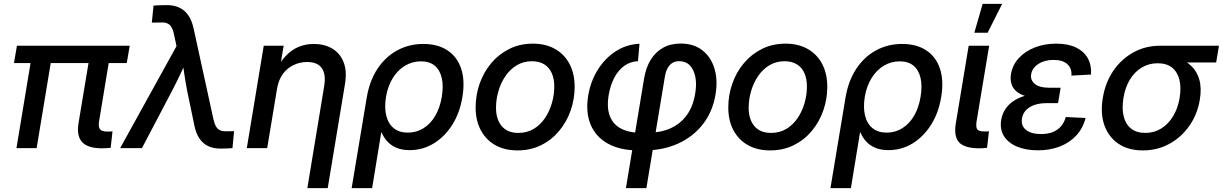

<svg xmlns="http://www.w3.org/2000/svg" viewBox="-20 -756 6242 980"><path d="M500.5 1Q428.7 1 399.7 -30.3Q370.6 -61.5 380.4 -125L442.4 -498H545.4L485.8 -137.7Q481 -108.9 490.2 -96.7Q499.5 -84.5 527.8 -84.5Q536.1 -84.5 542.2 -84.7Q548.3 -85 554.2 -85.4L544.9 -1.5Q535.2 -0.5 523.9 0.2Q512.7 1 500.5 1ZM64 0 146.5 -498H249.5L167 0ZM51.3 -434.1 66.4 -522.5H642.1L627 -434.1Z M593.3 0 880.9 -520.5 868.2 -580.1Q863.3 -604 854.7 -617.9Q846.2 -631.8 832.8 -637.2Q819.3 -642.6 799.8 -641.1L754.9 -640.6L763.7 -727.5Q778.8 -728.5 796.4 -729.2Q814 -730 832 -730Q868.2 -730 895.5 -717Q922.9 -704.1 940.9 -678Q959 -651.9 967.8 -612.3L1069.3 -147.9Q1074.7 -124 1083 -109.9Q1091.3 -95.7 1104.5 -90.3Q1117.7 -85 1136.2 -85.9L1174.8 -86.4L1166.5 0Q1152.8 1 1137.2 1.7Q1121.6 2.4 1105.5 2.4Q1068.8 2.4 1042 -10.5Q1015.1 -23.4 997.6 -49.6Q980 -75.7 972.2 -115.2L936 -289.1Q927.7 -331.5 921.4 -373.8Q915 -416 909.2 -458.5H938.5Q918.5 -416.5 898.7 -374Q878.9 -331.5 856.4 -289.1L704.6 0Z M1394 -302.7 1343.8 0H1239.7L1326.2 -522.5H1427.7L1406.2 -393.1L1385.3 -394Q1410.2 -440.9 1439.5 -471.4Q1468.8 -502 1504.2 -516.8Q1539.6 -531.7 1581.5 -531.7Q1635.7 -531.7 1675.5 -508.3Q1715.3 -484.9 1733.6 -439.2Q1752 -393.6 1740.7 -326.2L1652.8 204.1H1548.8L1634.3 -314Q1645 -375.5 1623 -407.5Q1601.1 -439.5 1547.4 -439.5Q1512.2 -439.5 1480 -424.8Q1447.8 -410.2 1424.8 -379.9Q1401.9 -349.6 1394 -302.7Z M1774.9 204.1 1851.6 -256.3Q1865.7 -342.3 1906 -403.8Q1946.3 -465.3 2006.8 -498.5Q2067.4 -531.7 2140.6 -531.7Q2214.4 -531.7 2263.9 -499Q2313.5 -466.3 2333.7 -405.8Q2354 -345.2 2340.3 -261.7Q2327.1 -180.2 2288.6 -119.1Q2250 -58.1 2193.8 -23.9Q2137.7 10.3 2071.3 10.3Q2032.7 10.3 2004.9 -1.2Q1977.1 -12.7 1958 -33Q1939 -53.2 1928.2 -79.6H1925.8L1879.4 204.1ZM2061.5 -79.1Q2106 -79.1 2141.8 -101.6Q2177.7 -124 2201.7 -165Q2225.6 -206.1 2234.9 -261.2Q2244.1 -316.9 2234.9 -357.7Q2225.6 -398.4 2199 -420.7Q2172.4 -442.9 2128.4 -442.9Q2084 -442.9 2046.9 -420.4Q2009.8 -397.9 1984.6 -357.2Q1959.5 -316.4 1950.2 -261.7Q1941.4 -206.5 1951.7 -165.3Q1961.9 -124 1990 -101.6Q2018.1 -79.1 2061.5 -79.1Z M2621.6 11.7Q2555.2 11.7 2507.3 -15.6Q2459.5 -43 2433.6 -92.3Q2407.7 -141.6 2407.7 -207Q2407.7 -270.5 2428.2 -329.1Q2448.7 -387.7 2487.3 -433.6Q2525.9 -479.5 2579.6 -506.3Q2633.3 -533.2 2699.7 -533.2Q2766.1 -533.2 2814 -505.6Q2861.8 -478 2887.5 -428.5Q2913.1 -378.9 2913.1 -313Q2913.1 -250 2892.6 -191.7Q2872.1 -133.3 2833.7 -87.4Q2795.4 -41.5 2741.7 -14.9Q2688 11.7 2621.6 11.7ZM2625.5 -77.6Q2670.9 -77.6 2705.1 -98.6Q2739.3 -119.6 2762.5 -154.5Q2785.6 -189.5 2797.4 -231.2Q2809.1 -272.9 2809.1 -314.5Q2809.1 -354 2796.1 -383.1Q2783.2 -412.1 2757.8 -427.7Q2732.4 -443.4 2695.3 -443.4Q2651.4 -443.4 2617.2 -422.6Q2583 -401.9 2559.6 -367.2Q2536.1 -332.5 2523.9 -290.5Q2511.7 -248.5 2511.7 -205.6Q2511.7 -147 2541 -112.3Q2570.3 -77.6 2625.5 -77.6Z M3174.8 204.1 3267.1 -352.5Q3276.4 -410.2 3301 -450.4Q3325.7 -490.7 3364.3 -512.2Q3402.8 -533.7 3454.6 -533.7Q3520 -533.7 3564 -500Q3607.9 -466.3 3626.2 -407.7Q3644.5 -349.1 3632.3 -274.4Q3617.7 -186 3567.6 -121.8Q3517.6 -57.6 3440.4 -22.9Q3363.3 11.7 3268.6 11.7H3238.8Q3145.5 11.7 3083.3 -22.7Q3021 -57.1 2994.6 -120.1Q2968.3 -183.1 2982.4 -268.1Q2994.1 -339.8 3030.3 -398.4Q3066.4 -457 3121.1 -493.2Q3175.8 -529.3 3244.1 -532.7L3236.3 -443.8Q3196.3 -441.9 3165.5 -419.2Q3134.8 -396.5 3115 -358.4Q3095.2 -320.3 3086.9 -271.5Q3076.2 -206.5 3092.8 -163.6Q3109.4 -120.6 3150.4 -99.4Q3191.4 -78.1 3253.9 -78.1H3283.7Q3349.1 -78.1 3400.4 -100.3Q3451.7 -122.6 3484.6 -167.2Q3517.6 -211.9 3528.3 -277.8Q3536.6 -326.2 3529.1 -363.8Q3521.5 -401.4 3500.7 -422.6Q3480 -443.8 3446.8 -443.8Q3425.8 -443.8 3410.9 -434.1Q3396 -424.3 3386.7 -406.5Q3377.4 -388.7 3373.5 -363.8L3279.3 204.1Z M3911.1 11.7Q3844.7 11.7 3796.9 -15.6Q3749 -43 3723.1 -92.3Q3697.3 -141.6 3697.3 -207Q3697.3 -270.5 3717.8 -329.1Q3738.3 -387.7 3776.9 -433.6Q3815.4 -479.5 3869.1 -506.3Q3922.9 -533.2 3989.3 -533.2Q4055.7 -533.2 4103.5 -505.6Q4151.4 -478 4177 -428.5Q4202.6 -378.9 4202.6 -313Q4202.6 -250 4182.1 -191.7Q4161.6 -133.3 4123.3 -87.4Q4085 -41.5 4031.2 -14.9Q3977.5 11.7 3911.1 11.7ZM3915 -77.6Q3960.4 -77.6 3994.6 -98.6Q4028.8 -119.6 4052 -154.5Q4075.2 -189.5 4086.9 -231.2Q4098.6 -272.9 4098.6 -314.5Q4098.6 -354 4085.7 -383.1Q4072.8 -412.1 4047.4 -427.7Q4022 -443.4 3984.9 -443.4Q3940.9 -443.4 3906.7 -422.6Q3872.6 -401.9 3849.1 -367.2Q3825.7 -332.5 3813.5 -290.5Q3801.3 -248.5 3801.3 -205.6Q3801.3 -147 3830.6 -112.3Q3859.9 -77.6 3915 -77.6Z M4218.8 204.1 4295.4 -256.3Q4309.6 -342.3 4349.9 -403.8Q4390.1 -465.3 4450.7 -498.5Q4511.2 -531.7 4584.5 -531.7Q4658.2 -531.7 4707.8 -499Q4757.3 -466.3 4777.6 -405.8Q4797.9 -345.2 4784.2 -261.7Q4771 -180.2 4732.4 -119.1Q4693.8 -58.1 4637.7 -23.9Q4581.5 10.3 4515.1 10.3Q4476.6 10.3 4448.7 -1.2Q4420.9 -12.7 4401.9 -33Q4382.8 -53.2 4372.1 -79.6H4369.6L4323.2 204.1ZM4505.4 -79.1Q4549.8 -79.1 4585.7 -101.6Q4621.6 -124 4645.5 -165Q4669.4 -206.1 4678.7 -261.2Q4688 -316.9 4678.7 -357.7Q4669.4 -398.4 4642.8 -420.7Q4616.2 -442.9 4572.3 -442.9Q4527.8 -442.9 4490.7 -420.4Q4453.6 -397.9 4428.5 -357.2Q4403.3 -316.4 4394 -261.7Q4385.3 -206.5 4395.5 -165.3Q4405.8 -124 4433.8 -101.6Q4461.9 -79.1 4505.4 -79.1Z M4979.5 1Q4904.3 1 4876 -28.8Q4847.7 -58.6 4858.4 -125L4924.3 -522.5H5028.8L4964.8 -137.7Q4960 -106.9 4968 -95.9Q4976.1 -85 5004.4 -85Q5010.7 -85 5017.1 -85.2Q5023.4 -85.4 5027.8 -85.9L5018.1 -1.5Q5010.3 -0.5 5000.2 0.2Q4990.2 1 4979.5 1ZM4953.1 -588.9 4995.6 -736.3H5095.2L5021 -588.9Z M5277.3 11.2Q5217.3 11.2 5172.1 -7.3Q5127 -25.9 5104.7 -60.8Q5082.5 -95.7 5090.3 -144Q5096.2 -178.2 5115 -204.1Q5133.8 -230 5164.3 -247.3Q5194.8 -264.6 5235.6 -273.4Q5276.4 -282.2 5325.7 -282.2H5389.2L5380.4 -229.5H5320.8Q5287.1 -229.5 5260.5 -220.5Q5233.9 -211.4 5217.3 -194.1Q5200.7 -176.8 5196.3 -151.4Q5190.4 -114.7 5216.6 -93.3Q5242.7 -71.8 5293.9 -71.8Q5328.1 -71.8 5353.3 -81.8Q5378.4 -91.8 5395.3 -111.1Q5412.1 -130.4 5419.9 -158.7L5521 -153.8Q5507.3 -100.6 5472.9 -63.7Q5438.5 -26.9 5388.4 -7.8Q5338.4 11.2 5277.3 11.2ZM5326.7 -251.5Q5275.9 -251.5 5238.3 -259.3Q5200.7 -267.1 5177.2 -282.7Q5153.8 -298.3 5144.5 -322.3Q5135.3 -346.2 5140.1 -377.9Q5147.9 -424.3 5179.9 -459.2Q5211.9 -494.1 5261.5 -513.7Q5311 -533.2 5371.1 -533.2Q5430.7 -533.2 5471.4 -513.9Q5512.2 -494.6 5532 -459.2Q5551.8 -423.8 5548.8 -375.5L5448.7 -370.1Q5451.7 -406.7 5428 -428.5Q5404.3 -450.2 5357.9 -450.2Q5311.5 -450.2 5279.8 -429.4Q5248 -408.7 5243.2 -376.5Q5238.3 -347.7 5261.7 -327.9Q5285.2 -308.1 5338.4 -308.1H5393.6L5384.3 -251.5Z M5813 11.7Q5738.8 11.7 5688.5 -22.5Q5638.2 -56.6 5616.9 -116.9Q5595.7 -177.2 5608.9 -256.3Q5622.1 -335.9 5663.1 -395.5Q5704.1 -455.1 5765.4 -488.8Q5826.7 -522.5 5900.9 -522.5H6201.7L6187.5 -437H5982.4L5888.7 -433.1Q5843.8 -433.1 5807.4 -411.1Q5771 -389.2 5747.1 -349.6Q5723.1 -310.1 5714.4 -256.3Q5705.6 -203.6 5715.1 -163.3Q5724.6 -123 5752.4 -100.3Q5780.3 -77.6 5825.7 -77.6Q5871.1 -77.6 5907.5 -100.3Q5943.8 -123 5968 -163.3Q5992.2 -203.6 6001 -256.3Q6009.8 -310.1 5999.8 -349.6Q5989.7 -389.2 5962.2 -411.1Q5934.6 -433.1 5889.2 -433.1L5893.6 -475.1Q5945.3 -475.1 5988 -461.4Q6030.8 -447.8 6060.3 -419.7Q6089.8 -391.6 6101.8 -348.6Q6113.8 -305.7 6104 -246.6Q6091.8 -172.9 6051 -114.3Q6010.3 -55.7 5949 -22Q5887.7 11.7 5813 11.7Z"/></svg>

Font: Inter 28pt Medium
Style: Italic
Weight: 500
Italic angle: -9.3988°
Designer: Rasmus Andersson
Foundry: rsms
Version: Version 4.001;git-66647c0bb